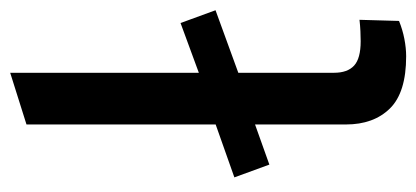

<svg xmlns="http://www.w3.org/2000/svg" viewBox="-240 -570 817 377"><g transform="rotate(-90 168.5 -381.5)"><path d="M166.4 -304.7 160 -379.7 311.8 -435.5 336.9 -366.8ZM33.8 -261.1 8.7 -329.8 160 -383.3 166.4 -308.4ZM246.5 7.5Q175.2 7.5 143.9 -24.5Q112.6 -56.5 112.6 -110.7V-738L214.1 -770V-134.1Q214.1 -107.6 228.2 -94.7Q242.2 -81.8 276.1 -81.8Q284.9 -81.8 295.7 -82.3Q306.5 -82.8 318.1 -84.1L315.9 -6.5Q298.7 0.5 280.6 4Q262.4 7.5 246.5 7.5Z"/></g></svg>

Font: REM Medium
Style: Regular
Weight: 500
Designer: Octavio Pardo
Foundry: Ashler Design
Version: Version 1.005;gftools[0.9.28]